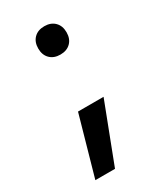

<svg xmlns="http://www.w3.org/2000/svg" viewBox="-177 -603 726 846"><g transform="rotate(-30 185.5 -180.0)"><path d="M50 170 135 -130H265L150 170ZM194 -386Q161 -386 141.5 -405.5Q122 -425 122 -458Q122 -491 141.5 -510.5Q161 -530 194 -530Q227 -530 246.5 -510.5Q266 -491 266 -458Q266 -425 246.5 -405.5Q227 -386 194 -386Z"/></g></svg>

Font: M PLUS 2 Thin Medium
Style: Regular
Weight: 500
Version: Version 1.001